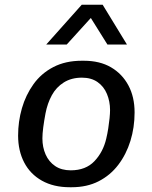

<svg xmlns="http://www.w3.org/2000/svg" viewBox="-20 -776 640 806"><path d="M273 10Q205 10 156 -17.5Q107 -45 81.5 -94Q56 -143 56 -207Q56 -266 72 -321.5Q88 -377 120.5 -422.5Q153 -468 204 -494.5Q255 -521 323 -521H332Q399 -521 446 -493.5Q493 -466 519 -417.5Q545 -369 545 -304Q545 -241 527.5 -184.5Q510 -128 476.5 -84Q443 -40 394 -15Q345 10 281 10ZM277 -61Q340 -61 376.5 -99.5Q413 -138 426 -194Q431 -215 434.5 -237.5Q438 -260 440 -280Q442 -300 442 -314Q442 -350 429 -381.5Q416 -413 389.5 -431.5Q363 -450 324 -450Q280 -450 248 -430Q216 -410 197.5 -376Q179 -342 171 -300Q165 -268 161.5 -241Q158 -214 158 -195Q158 -158 171.5 -127.5Q185 -97 211.5 -79Q238 -61 277 -61ZM174 -589 323 -756H411L513 -589H431L336 -741H398L260 -589Z"/></svg>

Font: Chivo Mono
Style: Italic
Weight: 400
Italic angle: -8.05°
Monospace: yes
Version: Version 1.008